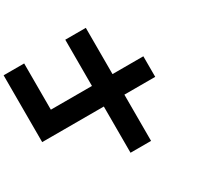

<svg xmlns="http://www.w3.org/2000/svg" viewBox="-204 -1035 1507 1471"><g transform="rotate(-30 550.0 -300.0)"><path d="M727.2 -391V-800H545.4V-391H181.8V-800H0V-209H545.4V200H727.2V-209H1000V-391Z"/></g></svg>

Font: Kubos
Style: Light
Weight: 300
Version: Version 001.000